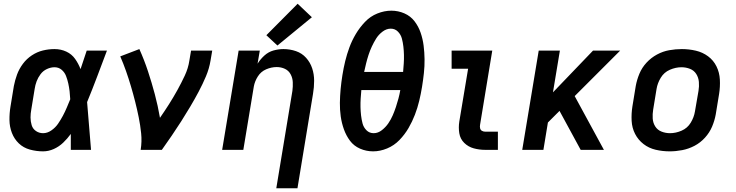

<svg xmlns="http://www.w3.org/2000/svg" viewBox="-20 -800 3928 1025"><path d="M210 8Q239 8 267 -4.5Q295 -17 317.5 -38.5Q340 -60 358 -85Q358 -43 358 0H466Q460 -64 455.5 -127.5Q451 -191 445 -255Q473 -323 499 -392Q525 -461 551 -530H443Q427 -480 410 -431Q399 -460 381 -485.5Q363 -511 334 -524.5Q305 -538 271 -538Q240 -538 209 -530.5Q178 -523 150 -504.5Q122 -486 102 -459Q82 -432 71 -402Q60 -372 54 -341L36 -231Q30 -195 30.5 -159Q31 -123 43.5 -90.5Q56 -58 80.5 -34.5Q105 -11 139.5 -1.5Q174 8 210 8ZM210 -89Q189 -89 172 -100.5Q155 -112 149 -132Q143 -152 143 -173Q143 -194 147 -215L165 -325Q168 -346 175.5 -366Q183 -386 196.5 -404Q210 -422 230.5 -431.5Q251 -441 271 -441Q293 -441 309 -427.5Q325 -414 332.5 -394.5Q340 -375 344.5 -354.5Q349 -334 351.5 -313Q354 -292 355 -270Q346 -248 336.5 -225.5Q327 -203 315.5 -181.5Q304 -160 290 -139.5Q276 -119 254.5 -104Q233 -89 210 -89Z M731 0H844Q871 -38 897 -76Q923 -114 947.5 -152.5Q972 -191 995.5 -230.5Q1019 -270 1040.5 -310.5Q1062 -351 1079.5 -392.5Q1097 -434 1104 -477L1113 -530H1000L991 -477Q985 -436 966.5 -396.5Q948 -357 927 -319Q906 -281 882.5 -244Q859 -207 834 -171Q823 -235 806.5 -297Q790 -359 770 -419.5Q750 -480 724 -538L622 -499Q639 -460 653 -420Q667 -380 679 -339.5Q691 -299 701.5 -257.5Q712 -216 720.5 -174Q729 -132 733.5 -88.5Q738 -45 731 0Z M1455 205H1568L1651 -299Q1657 -334 1657 -369Q1657 -404 1646.5 -435.5Q1636 -467 1614 -491.5Q1592 -516 1560 -527Q1528 -538 1493 -538Q1467 -538 1440 -530.5Q1413 -523 1391.5 -503.5Q1370 -484 1355 -460L1367 -530H1254L1166 0H1279L1335 -338Q1340 -366 1356.5 -392Q1373 -418 1401 -430Q1429 -442 1457 -442Q1481 -442 1501 -432.5Q1521 -423 1531.5 -403.5Q1542 -384 1543 -361Q1544 -338 1541 -315ZM1461 -557 1645 -708 1569 -780 1402 -612Z M1972 8Q2009 8 2046.5 -7.5Q2084 -23 2112.5 -52.5Q2141 -82 2161 -116.5Q2181 -151 2195 -187.5Q2209 -224 2218 -261.5Q2227 -299 2233 -336Q2239 -373 2243 -410Q2247 -447 2246.5 -484Q2246 -521 2241.5 -556.5Q2237 -592 2225.5 -625.5Q2214 -659 2193 -686.5Q2172 -714 2139 -728.5Q2106 -743 2069 -743Q2032 -743 1994.5 -728Q1957 -713 1928.5 -683Q1900 -653 1879.5 -618.5Q1859 -584 1845.5 -547.5Q1832 -511 1823 -474Q1814 -437 1808 -399Q1802 -362 1798.5 -325Q1795 -288 1794.5 -251Q1794 -214 1799 -178.5Q1804 -143 1816 -109.5Q1828 -76 1848.5 -48.5Q1869 -21 1902 -6.5Q1935 8 1972 8ZM2132 -416H1924Q1929 -439 1934.5 -461.5Q1940 -484 1947.5 -507Q1955 -530 1965 -551.5Q1975 -573 1988 -594Q2001 -615 2022 -631Q2043 -647 2066 -647Q2089 -647 2104.5 -631Q2120 -615 2125.5 -594Q2131 -573 2133.5 -551Q2136 -529 2136.5 -506.5Q2137 -484 2135.5 -461.5Q2134 -439 2132 -416ZM1975 -89Q1952 -89 1936.5 -104.5Q1921 -120 1915.5 -141Q1910 -162 1907.5 -184Q1905 -206 1904.5 -228.5Q1904 -251 1905.5 -274Q1907 -297 1909 -319H2117Q2113 -296 2107 -273.5Q2101 -251 2093.5 -228.5Q2086 -206 2076.5 -184Q2067 -162 2053 -141.5Q2039 -121 2018.5 -105Q1998 -89 1975 -89Z M2571 0H2638V-97H2571Q2561 -97 2553 -101.5Q2545 -106 2543 -115.5Q2541 -125 2543 -135L2608 -530H2391V-433H2479L2432 -151Q2427 -119 2432 -88.5Q2437 -58 2458.5 -37Q2480 -16 2509.5 -8Q2539 0 2571 0Z M2768 0H2881L2905 -146L2967 -208L3080 0H3204L3048 -287L3291 -530H3146L2932 -307L2969 -530H2856Z M3555 8Q3588 8 3622 1.5Q3656 -5 3687.5 -21.5Q3719 -38 3743.5 -65Q3768 -92 3781.5 -124Q3795 -156 3801 -189L3819 -299Q3825 -337 3823 -375Q3821 -413 3805 -445.5Q3789 -478 3760 -499.5Q3731 -521 3694.5 -529.5Q3658 -538 3620 -538Q3587 -538 3553 -532Q3519 -526 3487.5 -509Q3456 -492 3431.5 -465.5Q3407 -439 3393.5 -406.5Q3380 -374 3374 -341L3356 -231Q3350 -193 3352 -155Q3354 -117 3370.5 -85Q3387 -53 3415.5 -31Q3444 -9 3480.5 -0.5Q3517 8 3555 8ZM3557 -89Q3533 -89 3511.5 -97.5Q3490 -106 3478 -125Q3466 -144 3464.5 -167.5Q3463 -191 3467 -215L3485 -325Q3490 -356 3507.5 -385Q3525 -414 3556 -427.5Q3587 -441 3618 -441Q3642 -441 3663.5 -432.5Q3685 -424 3697 -405Q3709 -386 3711 -362.5Q3713 -339 3709 -315L3690 -205Q3685 -174 3667.5 -145Q3650 -116 3619 -102.5Q3588 -89 3557 -89Z"/></svg>

Font: Iosevka Sparkle SmBdObl
Style: Regular
Weight: 600
Italic angle: -9°
Designer: Belleve Invis
Foundry: Belleve Invis
Version: Version 4.5.0; ttfautohint (v1.8.3)